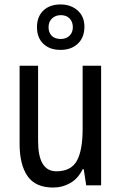

<svg xmlns="http://www.w3.org/2000/svg" viewBox="-20 -898 545 862"><path d="M434 -603V-66H367L356 -138H351Q331 -97 296 -76.5Q261 -56 219 -56Q139 -56 103.5 -107.5Q68 -159 68 -252V-603H151V-265Q151 -129 233 -129Q299 -129 325 -176Q351 -223 351 -319V-603ZM252 -674Q203 -674 174.5 -701.5Q146 -729 146 -776Q146 -823 174.5 -850.5Q203 -878 252 -878Q298 -878 328.5 -851Q359 -824 359 -778Q359 -730 329.5 -702Q300 -674 252 -674ZM253 -723Q277 -723 292 -737.5Q307 -752 307 -776Q307 -800 292.5 -815Q278 -830 253 -830Q229 -830 213.5 -815Q198 -800 198 -776Q198 -752 212 -737.5Q226 -723 253 -723Z"/></svg>

Font: Noto Sans Malayalam UI Condensed
Style: Regular
Weight: 400
Width: 3
Designer: Jelle Bosma - Monotype Design Team
Foundry: Monotype Imaging Inc.
Version: Version 2.104; ttfautohint (v1.8.4.7-5d5b)